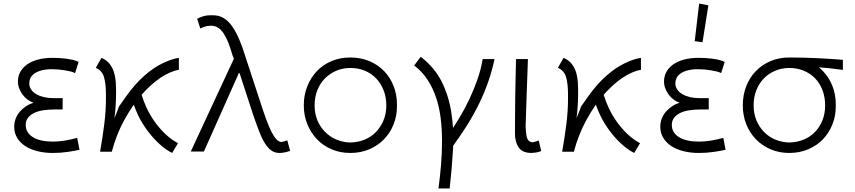

<svg xmlns="http://www.w3.org/2000/svg" viewBox="-20 -854 4821 1082"><path d="M428 -10Q416 -7 399 -4Q382 -1 362 2Q342 5 320.5 6.5Q299 8 277 8Q231 8 191 -2Q151 -12 122 -31Q93 -50 76.5 -77.5Q60 -105 60 -139Q60 -164 68.5 -186Q77 -208 92 -225Q107 -242 126.5 -255Q146 -268 167 -274V-276Q151 -281 135.5 -292.5Q120 -304 108 -320Q96 -336 88.5 -355Q81 -374 81 -395Q81 -422 93 -446Q105 -470 129.5 -488.5Q154 -507 191 -517.5Q228 -528 278 -528Q295 -528 314 -527Q333 -526 352 -523.5Q371 -521 389 -517Q407 -513 423 -505L403 -442Q392 -448 377 -451.5Q362 -455 344 -458Q326 -461 308 -462.5Q290 -464 273 -464Q238 -464 213 -457Q188 -450 173 -439Q158 -428 151.5 -414Q145 -400 145 -384Q145 -365 155.5 -349.5Q166 -334 184 -323.5Q202 -313 226.5 -307Q251 -301 280 -301H333V-237H287Q253 -237 223.5 -232.5Q194 -228 172.5 -217.5Q151 -207 138 -190.5Q125 -174 125 -150Q125 -106 165.5 -81Q206 -56 278 -56Q310 -56 344 -61.5Q378 -67 415 -77Z M950 8Q914 -10 878 -43Q842 -76 811.5 -117Q781 -158 759 -203Q744 -235 734 -264Q705 -223 679 -175Q635 -94 610 1H544Q558 -78 567.5 -153.5Q577 -229 577 -298Q577 -305 577 -312Q577 -317 577 -323Q577 -380 566.5 -418Q556 -456 520 -472L552 -528Q571 -520 586 -506.5Q601 -493 612 -472Q623 -451 628.5 -420.5Q634 -390 634 -348Q634 -337 634 -326Q634 -297 632 -262.5Q630 -228 625 -188Q650 -250 650 -253Q650 -253 650 -253Q650 -253 650 -253Q654 -258 693 -314Q741 -381 792.5 -426.5Q844 -472 895.5 -497Q947 -522 988 -528V-461Q939 -452 883 -415Q829 -378 778 -320Q788 -287 804 -251Q823 -209 850 -170.5Q877 -132 910.5 -100Q944 -68 983 -47ZM650 -253Q650 -252 650 -252Q650 -252 650 -253Z M1556 8Q1531 8 1512 -4Q1493 -16 1475.5 -42.5Q1458 -69 1442 -110Q1426 -151 1406 -209L1330 -442H1326L1129 0H1055L1298 -523L1290 -543Q1279 -582 1267 -612.5Q1255 -643 1241 -664.5Q1227 -686 1209.5 -697.5Q1192 -709 1170 -709Q1150 -709 1134.5 -704Q1119 -699 1109 -693L1091 -748Q1105 -756 1124 -762Q1143 -768 1164 -768Q1170 -768 1176 -768Q1178 -768 1180 -768Q1215 -768 1241.5 -751.5Q1268 -735 1289.5 -704Q1311 -673 1329 -630Q1347 -587 1363 -535L1458 -245Q1478 -185 1493 -148.5Q1508 -112 1521 -91Q1534 -70 1545 -62Q1556 -54 1566 -54Q1573 -55 1581 -57Q1589 -59 1599 -63L1615 -4Q1606 0 1588 4Q1570 8 1556 8Z M1954 8Q1897 8 1849 -12.5Q1801 -33 1766.5 -69Q1732 -105 1712 -154Q1692 -203 1692 -260Q1692 -319 1712 -368.5Q1732 -418 1766.5 -454Q1801 -490 1849 -510Q1897 -530 1954 -530Q2012 -530 2060.5 -510Q2109 -490 2144 -454Q2179 -418 2198 -369.5Q2217 -321 2217 -266Q2217 -263 2217 -260Q2217 -257 2217 -254Q2217 -201 2198 -153Q2179 -105 2144 -69Q2109 -33 2060.5 -12.5Q2012 8 1954 8ZM1954 -51Q1999 -52 2036 -67.5Q2073 -83 2099.5 -111Q2126 -139 2141.5 -176.5Q2157 -214 2157 -260Q2157 -307 2141.5 -346Q2126 -385 2099.5 -412.5Q2073 -440 2036 -455.5Q1999 -471 1954 -471Q1912 -471 1875.5 -455.5Q1839 -440 1811.5 -412.5Q1784 -385 1768.5 -346Q1753 -307 1753 -260Q1753 -214 1768.5 -176.5Q1784 -139 1811.5 -111Q1839 -83 1875.5 -67.5Q1912 -52 1954 -51Z M2451 208Q2460 142 2465.5 74Q2471 6 2471 -59.5Q2471 -125 2463.5 -187Q2456 -249 2437.5 -304Q2419 -359 2389 -405Q2359 -451 2314 -485L2351 -534Q2430 -473 2470 -392Q2510 -311 2524 -216Q2530 -175 2533 -133Q2550 -159 2567 -187Q2598 -238 2624.5 -294Q2651 -350 2671 -407.5Q2691 -465 2700 -521H2767Q2753 -456 2732 -395Q2711 -334 2681 -272Q2651 -210 2609 -143Q2576 -91 2534 -33Q2533 -23 2533 -13Q2527 95 2514 208Z M2971 8Q2953 8 2936 2Q2919 -4 2907.5 -17.5Q2896 -31 2889 -53Q2882 -75 2882 -106Q2882 -153 2882.5 -203Q2883 -253 2883.5 -305.5Q2884 -358 2885.5 -411.5Q2887 -465 2888 -521H2955Q2954 -474 2951.5 -418.5Q2949 -363 2947.5 -310Q2946 -257 2944.5 -213Q2943 -169 2942 -144Q2944 -90 2952 -72Q2960 -54 2981 -52Q2990 -54 2997.5 -56Q3005 -58 3016 -62L3030 -3Q3014 4 2998 6Q2982 8 2971 8Z M3554 8Q3518 -10 3482 -43Q3446 -76 3415.5 -117Q3385 -158 3363 -203Q3348 -235 3338 -264Q3309 -223 3283 -175Q3239 -94 3214 1H3148Q3162 -78 3171.5 -153.5Q3181 -229 3181 -298Q3181 -305 3181 -312Q3181 -317 3181 -323Q3181 -380 3170.5 -418Q3160 -456 3124 -472L3156 -528Q3175 -520 3190 -506.5Q3205 -493 3216 -472Q3227 -451 3232.5 -420.5Q3238 -390 3238 -348Q3238 -337 3238 -326Q3238 -297 3236 -262.5Q3234 -228 3229 -188Q3254 -250 3254 -253Q3254 -253 3254 -253Q3254 -253 3254 -253Q3258 -258 3297 -314Q3345 -381 3396.5 -426.5Q3448 -472 3499.5 -497Q3551 -522 3592 -528V-461Q3543 -452 3487 -415Q3433 -378 3382 -320Q3392 -287 3408 -251Q3427 -209 3454 -170.5Q3481 -132 3514.5 -100Q3548 -68 3587 -47ZM3254 -253Q3254 -252 3254 -252Q3254 -252 3254 -253Z M4069 -10Q4057 -7 4040 -4Q4023 -1 4003 2Q3983 5 3961.5 6.5Q3940 8 3918 8Q3872 8 3832 -2Q3792 -12 3763 -31Q3734 -50 3717.5 -77.5Q3701 -105 3701 -139Q3701 -164 3709.5 -186Q3718 -208 3733 -225Q3748 -242 3767.5 -255Q3787 -268 3808 -274V-276Q3792 -281 3776.5 -292.5Q3761 -304 3749 -320Q3737 -336 3729.5 -355Q3722 -374 3722 -395Q3722 -422 3734 -446Q3746 -470 3770.5 -488.5Q3795 -507 3832 -517.5Q3869 -528 3919 -528Q3936 -528 3955 -527Q3974 -526 3993 -523.5Q4012 -521 4030 -517Q4048 -513 4064 -505L4044 -442Q4033 -448 4018 -451.5Q4003 -455 3985 -458Q3967 -461 3949 -462.5Q3931 -464 3914 -464Q3879 -464 3854 -457Q3829 -450 3814 -439Q3799 -428 3792.5 -414Q3786 -400 3786 -384Q3786 -365 3796.5 -349.5Q3807 -334 3825 -323.5Q3843 -313 3867.5 -307Q3892 -301 3921 -301H3974V-237H3928Q3894 -237 3864.5 -232.5Q3835 -228 3813.5 -217.5Q3792 -207 3779 -190.5Q3766 -174 3766 -150Q3766 -106 3806.5 -81Q3847 -56 3919 -56Q3951 -56 3985 -61.5Q4019 -67 4056 -77ZM3972 -824 3939 -616 3895 -622 3920 -834Z M4428 8Q4371 8 4323 -12.5Q4275 -33 4240 -69Q4205 -105 4185.5 -154Q4166 -203 4166 -260Q4166 -319 4185.5 -368.5Q4205 -418 4240 -454Q4275 -490 4323 -510Q4371 -530 4428 -530Q4429 -530 4429 -530Q4471 -530 4507.5 -529Q4544 -528 4580 -526.5Q4616 -525 4653 -522.5Q4690 -520 4730 -517V-460Q4703 -463 4686.5 -465.5Q4670 -468 4650.5 -470Q4631 -472 4601 -474Q4598 -474 4595 -474Q4607 -465 4617 -454Q4652 -418 4671 -369.5Q4690 -321 4690 -266Q4690 -263 4690 -260Q4690 -257 4690 -254Q4690 -201 4671 -153Q4652 -105 4617.5 -69Q4583 -33 4534 -12.5Q4485 8 4428 8ZM4428 -51Q4472 -52 4509.5 -67.5Q4547 -83 4573.5 -111Q4600 -139 4615 -176.5Q4630 -214 4630 -260Q4630 -307 4615 -346Q4600 -385 4573.5 -412.5Q4547 -440 4509.5 -455.5Q4472 -471 4428 -471Q4386 -471 4349 -455.5Q4312 -440 4285 -412.5Q4258 -385 4242.5 -346Q4227 -307 4227 -260Q4227 -214 4242.5 -176.5Q4258 -139 4285 -111Q4312 -83 4349 -67.5Q4386 -52 4428 -51Z"/></svg>

Font: Rising Sun Light
Style: Regular
Weight: 300
Designer: Matt McInerney, Pablo Impallari, Rodrigo Fuenzalida (Raleway font), Stephen Hutchings (Greek), Cristiano Sobral (main ch
Foundry: The Rising Sun Project Authors
Version: Version 4.327; ttfautohint (v1.8.4.7-5d5b-dirty)